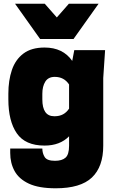

<svg xmlns="http://www.w3.org/2000/svg" viewBox="-20 -800 625 1034"><path d="M25 0ZM280 214Q189 214 135.5 189Q82 164 58.5 121Q35 78 35 24V0H208Q208 25 220.5 45.5Q233 66 276 66Q314 66 333 49Q352 32 352 -15V-66Q303 -16 220 -16Q116 -16 70.5 -82Q25 -148 25 -265V-295Q25 -367 44 -423Q63 -479 106 -511.5Q149 -544 220 -544Q319 -544 369 -472L380 -530H546L536 -380V-15Q536 98 475 156Q414 214 280 214ZM275 -174Q325 -174 352 -215V-345Q325 -386 275 -386Q240 -386 224 -360.5Q208 -335 208 -295V-265Q208 -174 272 -174ZM447 -590ZM376 -590H196L61 -780H221L286 -706L351 -780H511Z"/></svg>

Font: Tanohe Sans Black
Style: Regular
Weight: 900
Designer: Village Type and Design LLC & Cristiano Sobral
Foundry: Cooper Hewitt Smithsonian Design Museum
Version: Version 1.00;March 11, 2020;FontCreator 12.0.0.2522 64-bit; 